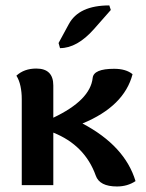

<svg xmlns="http://www.w3.org/2000/svg" viewBox="-20 -673 532 698"><path d="M173.8 -245.1Q308.1 -308.6 316.9 -389.6Q320.3 -422.9 395 -422.9Q438 -422.9 461.9 -403.3Q431.6 -286.6 279.8 -224.1Q434.1 -142.6 472.7 -14.6Q443.4 4.9 405.3 4.9Q341.8 4.9 328.1 -34.7Q288.6 -145 173.8 -190.9V0H59.1V-313Q59.1 -337.9 54.4 -359.9Q49.8 -381.8 39.6 -397.9Q67.9 -423.8 111.8 -423.8Q173.8 -423.8 173.8 -362.3ZM198.2 -498 192.9 -516.6 230 -585Q266.6 -653.3 377.4 -653.3L382.8 -636.7L321.8 -567.4Q260.3 -498 198.2 -498Z"/></svg>

Font: ALMAS
Style: Bold
Weight: 700
Designer: ALMAS Font/ by Husham Jawad Kadhim, derived from the Bainsely font by/ Paul James MIller
Foundry: High-Logic / Made with FontCreator
Version: Version 1.411;September 19, 2021;FontCreator 14.0.0.2814 32-